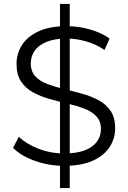

<svg xmlns="http://www.w3.org/2000/svg" viewBox="-20 -840 655 980"><path d="M307.4 6.4Q228.6 6.4 157.4 -19.3Q86.2 -45.1 46.7 -85.2L76 -141.9Q113.5 -105.7 175.7 -81.2Q237.9 -56.8 307 -56.8Q372.8 -56.8 414.2 -73.3Q455.6 -89.7 475.4 -117.9Q495.2 -146 495.2 -180.5Q495.2 -221.4 471.8 -246.3Q448.4 -271.1 410.1 -285.8Q371.8 -300.4 325.9 -311.1Q280 -321.7 234 -334.6Q187.9 -347.4 149.6 -368.1Q111.3 -388.7 87.8 -423.6Q64.4 -458.4 64.4 -514Q64.4 -565.6 91.7 -609.3Q119.1 -653 176 -679.7Q232.8 -706.4 321.6 -706.4Q381 -706.4 439.2 -689.7Q497.4 -673.1 539.4 -643.5L513.6 -585Q469.4 -614.9 418.9 -629.1Q368.5 -643.2 321.5 -643.2Q258.1 -643.2 216.9 -626Q175.7 -608.7 156.4 -580.3Q137.1 -551.9 137.1 -516.4Q137.1 -475 160.5 -450.2Q184 -425.3 222.3 -410.9Q260.6 -396.6 306.6 -385.6Q352.7 -374.7 398.6 -361.9Q444.5 -349.1 482.8 -328.8Q521.1 -308.4 544.5 -274Q567.9 -239.6 567.9 -185Q567.9 -133.9 540.1 -90.2Q512.3 -46.6 454.4 -20.1Q396.6 6.4 307.4 6.4ZM286.3 120V-820H335.9V120Z"/></svg>

Font: Montserrat Alternates Thin
Style: Regular
Weight: 100
Designer: Julieta Ulanovsky
Foundry: Julieta Ulanovsky
Version: Version 9.000